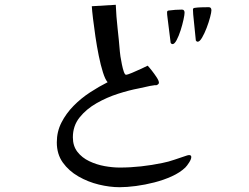

<svg xmlns="http://www.w3.org/2000/svg" viewBox="-20 -757 1040 801"><path d="M778 -102Q778 -93 769 -79Q760 -65 753 -58Q731 -37 697 -21.5Q663 -6 624 4Q585 14 547 19Q509 24 479 24Q438 24 392.5 13Q347 2 307 -21Q267 -44 242 -79Q217 -114 217 -163Q217 -208 236.5 -246Q256 -284 287 -315.5Q318 -347 355.5 -371.5Q393 -396 429 -414Q419 -425 409.5 -455Q400 -485 392 -524.5Q384 -564 378 -605Q372 -646 368 -679.5Q364 -713 363 -731L463 -737Q465 -688 470.5 -639.5Q476 -591 480 -542Q480 -537 482.5 -521.5Q485 -506 488.5 -488.5Q492 -471 496.5 -458Q501 -445 506 -445Q511 -445 530.5 -453Q550 -461 570 -470.5Q590 -480 596 -483Q602 -477 613 -463Q624 -449 633.5 -434.5Q643 -420 643 -412Q643 -406 634 -402Q631 -401 628 -401.5Q625 -402 622 -401Q606 -399 590 -395Q574 -391 558 -388Q520 -381 473 -366Q426 -351 383 -326.5Q340 -302 312 -267Q284 -232 284 -184Q284 -148 303 -123.5Q322 -99 352.5 -84.5Q383 -70 416.5 -64Q450 -58 479 -58Q524 -58 569 -63Q614 -68 657 -77Q683 -82 708.5 -91Q734 -100 759 -108Q765 -110 769 -110Q778 -110 778 -102ZM750 -704Q750 -696 745.5 -675Q741 -654 733.5 -630.5Q726 -607 717 -590Q708 -573 700 -573Q695 -573 692 -578Q689 -600 686.5 -622Q684 -644 681 -666Q680 -676 678.5 -686Q677 -696 677 -706Q677 -712 683 -713Q697 -715 711.5 -716Q726 -717 739 -717Q750 -717 750 -704ZM862 -714Q862 -706 856.5 -685Q851 -664 842 -640.5Q833 -617 823 -600Q813 -583 805 -583Q800 -583 797 -588L788 -677Q787 -687 786 -697Q785 -707 785 -717Q785 -723 791 -724Q803 -726 820.5 -726.5Q838 -727 851 -727Q862 -727 862 -714Z"/></svg>

Font: Kaisei Opti
Style: Regular
Weight: 400
Designer: Font-Kai, 金井和夫
Foundry: KAZUO KANAI
Version: Version 5.003